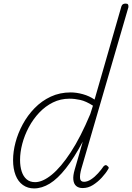

<svg xmlns="http://www.w3.org/2000/svg" viewBox="-20 -1035 737 1072"><path d="M170 17Q135 17 108 -2Q81 -21 67 -57Q53 -93 53 -141Q53 -188 66.5 -239.5Q80 -291 107 -341Q134 -391 173.5 -431.5Q213 -472 263.5 -495.5Q314 -519 375 -519Q407 -519 443 -509Q479 -499 508 -479L658 -1000Q661 -1008 666.5 -1011.5Q672 -1015 682 -1015Q692 -1015 695 -1009.5Q698 -1004 697 -995L434 -92Q425 -59 427 -39.5Q429 -20 449 -20Q468 -20 488.5 -33.5Q509 -47 527.5 -67.5Q546 -88 558 -106Q564 -112 569 -113Q574 -114 579 -109Q587 -103 587 -98.5Q587 -94 583 -89Q571 -68 548.5 -43.5Q526 -19 499 -2Q472 15 442 15Q419 15 405.5 3.5Q392 -8 389.5 -31Q387 -54 397 -88Q409 -128 420 -167Q431 -206 442 -244Q394 -154 348 -95.5Q302 -37 258 -10Q214 17 170 17ZM92 -142Q92 -106 101 -78Q110 -50 128.5 -34Q147 -18 176 -18Q218 -18 269 -59.5Q320 -101 375 -185Q430 -269 484 -398L499 -445Q460 -470 428.5 -477Q397 -484 368 -484Q318 -484 275.5 -463Q233 -442 199 -406Q165 -370 141 -325Q117 -280 104.5 -232.5Q92 -185 92 -142Z"/></svg>

Font: Playwrite AU QLD Thin
Style: Regular
Weight: 250
Designer: Veronika Burian, José Scaglione
Foundry: TypeTogether
Version: Version 1.002